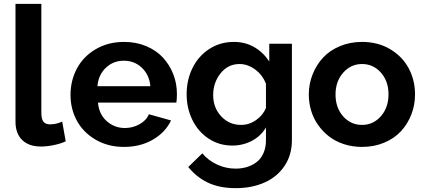

<svg xmlns="http://www.w3.org/2000/svg" viewBox="-20 -750 2195 993"><path d="M60.1 -730H193.8V-168Q193.8 -133.3 205.1 -120.1Q216.3 -106.9 238.8 -106.9Q271 -106.9 301.8 -121.1L319.8 -19Q293.5 -6.8 257.8 0.5Q222.2 7.8 191.9 7.8Q129.4 7.8 94.7 -25.9Q60.1 -59.6 60.1 -121.1Z M621.1 9.8Q539.1 9.8 475.1 -27.3Q411.1 -64.5 377.9 -125.2Q344.7 -186 344.7 -258.8Q344.7 -333.5 377.9 -395.8Q411.1 -458 475.1 -495.6Q539.1 -533.2 622.1 -533.2Q684.6 -533.2 736.6 -511.2Q788.6 -489.3 823 -451.9Q857.4 -414.6 876.2 -366.2Q895 -317.9 895 -264.2Q895 -236.3 892.1 -219.2H486.8Q491.7 -159.7 531.7 -123.8Q571.8 -87.9 626 -87.9Q666.5 -87.9 701.9 -107.7Q737.3 -127.4 750 -159.2L864.7 -127Q835.4 -65.4 770.8 -27.8Q706.1 9.8 621.1 9.8ZM483.9 -304.2H757.8Q752 -363.3 713.6 -399.7Q675.3 -436 620.1 -436Q565.9 -436 527.3 -399.4Q488.8 -362.8 483.9 -304.2Z M945.3 -262.2Q945.3 -337.4 976.1 -399.2Q1006.8 -460.9 1063 -497.1Q1119.1 -533.2 1189.5 -533.2Q1248.5 -533.2 1294.9 -506.3Q1341.3 -479.5 1372.6 -432.1V-523.9H1489.7V-24.9Q1489.7 50.8 1451.9 107.7Q1414.1 164.6 1348.4 193.8Q1282.7 223.1 1198.7 223.1Q1116.2 223.1 1056.9 195.3Q997.6 167.5 953.6 113.8L1026.4 43Q1056.6 79.6 1102.3 100.8Q1147.9 122.1 1198.7 122.1Q1231 122.1 1258.8 113.3Q1286.6 104.5 1308.6 87.2Q1330.6 69.8 1343 41Q1355.5 12.2 1355.5 -24.9V-90.8Q1329.6 -46.4 1282.7 -21.7Q1235.8 2.9 1181.6 2.9Q1113.3 2.9 1058.8 -33.2Q1004.4 -69.3 974.9 -129.9Q945.3 -190.4 945.3 -262.2ZM1355.5 -191.9V-316.9Q1337.9 -362.3 1299.6 -390.6Q1261.2 -418.9 1218.8 -418.9Q1159.2 -418.9 1120.8 -370.8Q1082.5 -322.8 1082.5 -257.8Q1082.5 -192.9 1124 -148.4Q1165.5 -104 1226.6 -104Q1269 -104 1304.9 -129.4Q1340.8 -154.8 1355.5 -191.9Z M1577.1 -261.2Q1577.1 -315.9 1596.7 -365.2Q1616.2 -414.6 1650.9 -451.9Q1685.5 -489.3 1738 -511.2Q1790.5 -533.2 1852.5 -533.2Q1935.1 -533.2 1998.3 -495.4Q2061.5 -457.5 2094 -396.2Q2126.5 -335 2126.5 -261.2Q2126.5 -207 2107.4 -158Q2088.4 -108.9 2054 -71.5Q2019.5 -34.2 1967.3 -12.2Q1915 9.8 1852.5 9.8Q1802.2 9.8 1758.3 -4.6Q1714.4 -19 1681.6 -44.4Q1648.9 -69.8 1625 -103.8Q1601.1 -137.7 1589.1 -178Q1577.1 -218.3 1577.1 -261.2ZM1852.5 -104Q1910.6 -104 1950 -148.9Q1989.3 -193.8 1989.3 -262.2Q1989.3 -330.1 1950 -374.5Q1910.6 -418.9 1852.5 -418.9Q1794.4 -418.9 1754.9 -374Q1715.3 -329.1 1715.3 -261.2Q1715.3 -192.9 1754.6 -148.4Q1793.9 -104 1852.5 -104Z"/></svg>

Font: Rawline
Style: Bold
Weight: 700
Designer: Matt McInerney, Pablo Impallari, Rodrigo Fuenzalida
Foundry: Matt McInerney, Pablo Impallari, Rodrigo Fuenzalida
Version: Version 4.020;PS 004.020;hotconv 1.0.88;makeotf.lib2.5.64775